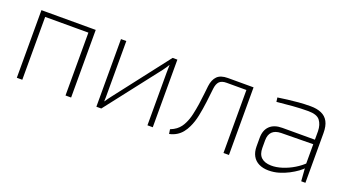

<svg xmlns="http://www.w3.org/2000/svg" viewBox="-44 -887 2323 1286"><g transform="rotate(20 1117.5 -243.5)"><path d="M477 -482V0H437V-482ZM129 -482V0H90V-482ZM445 -482V-448H124V-482Z M1059 -482V0H1021V-375Q1021 -389 1021.5 -402.5Q1022 -416 1022 -430H1021Q1015 -419 1007 -407.5Q999 -396 991 -385L692 0H657V-482H695V-110Q695 -95 695 -81Q695 -67 694 -52H695Q703 -64 712 -76.5Q721 -89 729 -99L1025 -482Z M1589 -482V-449H1422Q1387 -449 1371 -432.5Q1355 -416 1351 -381Q1346 -334 1339.5 -282Q1333 -230 1323 -181Q1313 -132 1294 -93Q1283 -69 1266.5 -48.5Q1250 -28 1227.5 -14.5Q1205 -1 1177 5L1172 -27Q1197 -37 1213.5 -49.5Q1230 -62 1241 -77Q1252 -92 1259 -107Q1274 -137 1282.5 -175Q1291 -213 1297 -252.5Q1303 -292 1306.5 -327.5Q1310 -363 1313 -386Q1319 -433 1343.5 -457.5Q1368 -482 1419 -482ZM1602 -482V0H1563V-482Z M2006 -494Q2050 -494 2082 -480Q2114 -466 2130.5 -435.5Q2147 -405 2147 -354V0H2117L2109 -106L2108 -113V-354Q2107 -400 2085 -429Q2063 -458 2001 -458Q1950 -458 1891.5 -453.5Q1833 -449 1779 -443L1775 -473Q1808 -478 1843.5 -482.5Q1879 -487 1919.5 -490.5Q1960 -494 2006 -494ZM2122 -293 2121 -261 1880 -258Q1838 -257 1817 -236Q1796 -215 1796 -175V-121Q1796 -76 1820 -53.5Q1844 -31 1890 -30Q1926 -29 1968.5 -42.5Q2011 -56 2050.5 -80Q2090 -104 2118 -133V-98Q2105 -82 2081 -64.5Q2057 -47 2025.5 -30.5Q1994 -14 1958.5 -3.5Q1923 7 1886 7Q1846 7 1816.5 -7.5Q1787 -22 1771.5 -50Q1756 -78 1756 -118V-178Q1756 -233 1787 -263Q1818 -293 1876 -293Z"/></g></svg>

Font: Exo 2 ExtraLight
Style: Regular
Weight: 250
Designer: Natanael Gama
Foundry: Natanael Gama
Version: Version 2.010